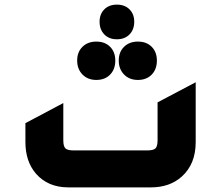

<svg xmlns="http://www.w3.org/2000/svg" viewBox="-20 -811 957 831"><path d="M486 -641Q452 -641 431.5 -662Q411 -683 411 -717Q411 -750 431.5 -770.5Q452 -791 486 -791Q520 -791 540.5 -770.5Q561 -750 561 -717Q561 -683 540.5 -662Q520 -641 486 -641ZM397 -465Q360 -465 337 -488.5Q314 -512 314 -549Q314 -586 337 -608.5Q360 -631 397 -631Q434 -631 456.5 -608.5Q479 -586 479 -549Q479 -511 456.5 -488Q434 -465 397 -465ZM577 -465Q540 -465 517 -488.5Q494 -512 494 -549Q494 -586 517 -608.5Q540 -631 577 -631Q614 -631 636.5 -608.5Q659 -586 659 -549Q659 -511 636.5 -488Q614 -465 577 -465ZM276 0Q187 0 135 -60Q90 -113 90 -196V-278L254 -365V-204Q254 -178 263 -169Q272 -160 298 -160H618Q644 -160 653 -169Q662 -178 662 -204V-368L827 -455V-196Q827 -101 767 -47Q715 0 633 0Z"/></svg>

Font: Tajawal Black
Style: Regular
Weight: 900
Designer: Boutros Fonts
Foundry: Created by Boutros International 2017
Version: Version 1.700